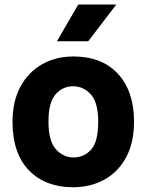

<svg xmlns="http://www.w3.org/2000/svg" viewBox="-20 -800 632 828"><path d="M295 7.5Q176 7.5 105 -65.2Q34 -138 34 -276Q34 -363 68 -426Q102 -489 161.5 -522.8Q221 -556.5 297 -556.5Q419.5 -556.5 488.8 -481.5Q558 -406.5 558 -276Q558 -184 523.5 -120.8Q489 -57.5 429.5 -25Q370 7.5 295 7.5ZM297 -121Q342.5 -121 373 -154.8Q403.5 -188.5 403.5 -276Q403.5 -357.5 371.8 -392.8Q340 -428 295.5 -428Q250 -428 219.5 -392.8Q189 -357.5 189 -276Q189 -192 221 -156.5Q253 -121 297 -121ZM225.5 -622 317.5 -780.5H481.5L360.5 -622Z"/></svg>

Font: Spline Sans
Style: Bold
Weight: 700
Designer: Eben Sorkin, Mirko Velimirovic
Foundry: Sorkin Type
Version: Version 1.000; ttfautohint (v1.8.3)